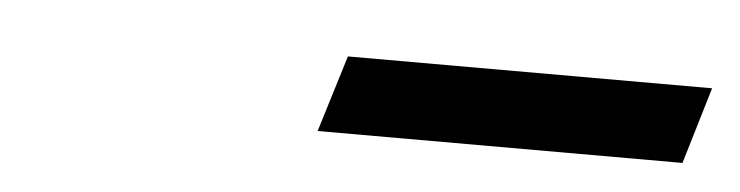

<svg xmlns="http://www.w3.org/2000/svg" viewBox="-23 -714 563 146"><g transform="rotate(5 258.5 -641.0)"><path d="M221 -611 239 -669.5H517L499.5 -611Z"/></g></svg>

Font: Newsreader 8pt
Style: Italic
Weight: 400
Italic angle: -17°
Version: Version 1.003